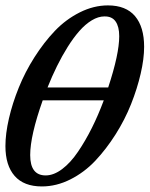

<svg xmlns="http://www.w3.org/2000/svg" viewBox="-30 -669 546 697"><path d="M122.1 7.8Q56.6 7.8 23.2 -30.3Q-10.3 -68.4 -10.3 -138.7Q-10.3 -183.6 2.4 -238.8Q15.1 -293.9 38.1 -350.8Q61 -407.7 95.2 -461.4Q129.4 -515.1 169.2 -556.9Q209 -598.6 259.5 -624Q310.1 -649.4 361.8 -649.4Q427.2 -649.4 460.2 -610.4Q493.2 -571.3 493.2 -499Q493.2 -455.6 480.7 -401.6Q468.3 -347.7 445.8 -291Q423.3 -234.4 389.4 -180.9Q355.5 -127.4 315.9 -85.4Q276.4 -43.5 225.6 -17.8Q174.8 7.8 122.1 7.8ZM349.1 -609.4Q326.7 -609.4 303.2 -595.2Q279.8 -581.1 258.3 -556.6Q236.8 -532.2 215.8 -498.8Q194.8 -465.3 176.8 -428.7Q158.7 -392.1 142.6 -351.6H362.8Q402.8 -472.7 402.8 -537.6Q402.8 -572.3 389.6 -591.1Q376.5 -609.9 349.1 -609.4ZM135.7 -32.2Q165 -32.2 195.6 -55.2Q226.1 -78.1 253.2 -118.2Q280.3 -158.2 303.5 -204.6Q326.7 -251 346.7 -304.7H125Q79.6 -176.3 79.6 -106Q79.6 -32.2 135.7 -32.2Z"/></svg>

Font: Elstob 10pt Medium
Style: Italic
Weight: 500
Italic angle: -20°
Designer: Peter S. Baker
Version: Version 1.015